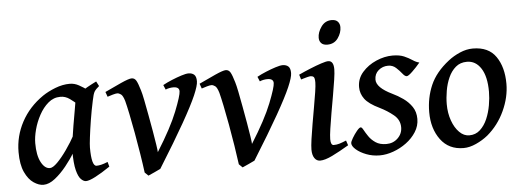

<svg xmlns="http://www.w3.org/2000/svg" viewBox="-44 -720 2324 856"><g transform="rotate(-5 1117.5 -292.0)"><path d="M418.5 -37.1Q380.4 -11.2 352.1 3.4Q323.7 18.1 309.6 18.1Q298.8 18.1 287.4 6.8Q275.9 -4.4 268.1 -34.4Q260.3 -64.5 260.3 -122.1Q260.3 -134.8 264.6 -165.8Q269 -196.8 275.1 -233.4Q281.2 -270 286.9 -301.3Q292.5 -332.5 294.4 -345.7Q297.4 -359.4 313.5 -372.8Q329.6 -386.2 351.3 -398.4Q373 -410.6 393.1 -420.4L404.3 -398.9Q389.2 -386.7 382.8 -376.5Q376.5 -366.2 370.6 -335.9Q361.3 -293 354.5 -250.2Q347.7 -207.5 343.8 -175Q339.8 -142.6 339.8 -129.4Q339.8 -45.9 362.3 -45.9Q371.1 -45.9 383.1 -48.6Q395 -51.3 412.6 -58.6ZM377 -375.5Q364.3 -366.7 356.4 -350.8Q348.6 -335 342.5 -322Q336.4 -309.1 328.6 -309.1Q320.3 -309.1 305.2 -323.5Q290 -337.9 270 -352.3Q250 -366.7 227.5 -366.2Q197.3 -366.2 173.6 -345.9Q149.9 -325.7 133.1 -294.7Q116.2 -263.7 107.4 -230.2Q98.6 -196.8 98.6 -169.9Q98.6 -115.2 115 -84.5Q131.3 -53.7 154.3 -53.7Q167.5 -53.7 188 -74.2Q208.5 -94.7 231.4 -127.2Q254.4 -159.7 273.9 -195.8L263.2 -112.8Q247.1 -85.4 222.9 -55.2Q198.7 -24.9 171.6 -3.4Q144.5 18.1 119.1 18.1Q98.6 18.1 75.7 2.7Q52.7 -12.7 36.9 -46.6Q21 -80.6 21 -136.7Q21 -208 54.9 -271.2Q88.9 -334.5 151.9 -377.9Q176.3 -394.5 209.5 -407.5Q242.7 -420.4 274.4 -420.4Q295.9 -420.4 315.2 -409.7Q334.5 -398.9 350.3 -387.7Q366.2 -376.5 377 -375.5Z M840.8 -382.3Q840.8 -363.3 822.3 -320.3Q803.7 -277.3 760.7 -201.4Q717.8 -125.5 644 -7.3Q636.7 -3.4 617.2 5.4Q597.7 14.2 588.9 18.1L573.2 2.9Q568.4 -34.7 560.8 -82Q553.2 -129.4 544.7 -176.8Q536.1 -224.1 528.1 -262.9Q520 -301.8 514.6 -322.3Q507.3 -346.7 498.5 -353Q489.7 -359.4 481.9 -359.4Q475.6 -359.4 461.7 -355.5Q447.8 -351.6 438 -348.1L430.2 -370.1Q467.8 -388.2 503.7 -404.3Q539.6 -420.4 551.8 -420.4Q564.9 -420.4 572.3 -407.7Q579.6 -395 588.9 -363.3Q593.3 -349.6 599.4 -319.1Q605.5 -288.6 612.3 -251.2Q619.1 -213.9 625.5 -177.7Q631.8 -141.6 635.7 -115.5Q639.6 -89.4 639.6 -82.5Q704.6 -186 732.2 -255.9Q759.8 -325.7 759.8 -344.7Q759.8 -364.3 732.9 -364.3Q725.6 -364.3 716.8 -362.8Q708 -361.3 698.7 -357.4L689.9 -378.4Q707.5 -388.2 730.5 -397.7Q753.4 -407.2 774.2 -413.8Q794.9 -420.4 806.2 -420.4Q821.8 -420.4 831.3 -412.1Q840.8 -403.8 840.8 -382.3Z M1262.2 -382.3Q1262.2 -363.3 1243.7 -320.3Q1225.1 -277.3 1182.1 -201.4Q1139.2 -125.5 1065.4 -7.3Q1058.1 -3.4 1038.6 5.4Q1019 14.2 1010.3 18.1L994.6 2.9Q989.7 -34.7 982.2 -82Q974.6 -129.4 966.1 -176.8Q957.5 -224.1 949.5 -262.9Q941.4 -301.8 936 -322.3Q928.7 -346.7 919.9 -353Q911.1 -359.4 903.3 -359.4Q897 -359.4 883.1 -355.5Q869.1 -351.6 859.4 -348.1L851.6 -370.1Q889.2 -388.2 925 -404.3Q960.9 -420.4 973.1 -420.4Q986.3 -420.4 993.7 -407.7Q1001 -395 1010.3 -363.3Q1014.6 -349.6 1020.8 -319.1Q1026.9 -288.6 1033.7 -251.2Q1040.5 -213.9 1046.9 -177.7Q1053.2 -141.6 1057.1 -115.5Q1061 -89.4 1061 -82.5Q1126 -186 1153.6 -255.9Q1181.2 -325.7 1181.2 -344.7Q1181.2 -364.3 1154.3 -364.3Q1147 -364.3 1138.2 -362.8Q1129.4 -361.3 1120.1 -357.4L1111.3 -378.4Q1128.9 -388.2 1151.9 -397.7Q1174.8 -407.2 1195.6 -413.8Q1216.3 -420.4 1227.5 -420.4Q1243.2 -420.4 1252.7 -412.1Q1262.2 -403.8 1262.2 -382.3Z M1499 -566.9Q1499 -541.5 1482.2 -517.8Q1465.3 -494.1 1434.6 -494.1Q1416.5 -494.1 1407.5 -503.4Q1398.4 -512.7 1398.4 -527.8Q1398.4 -552.2 1415.8 -576.9Q1433.1 -601.6 1462.9 -601.6Q1481 -601.6 1490 -591.8Q1499 -582 1499 -566.9ZM1487.3 -39.1Q1445.3 -14.2 1412.1 2Q1378.9 18.1 1357.4 18.1Q1341.8 18.1 1332.3 4.2Q1322.8 -9.8 1322.8 -33.7Q1322.8 -49.8 1327.1 -80.6Q1331.5 -111.3 1337.9 -148.7Q1344.2 -186 1350.8 -222.7Q1357.4 -259.3 1361.8 -288.3Q1366.2 -317.4 1366.2 -330.6Q1366.2 -351.1 1361.1 -355.7Q1356 -360.4 1347.7 -360.4Q1342.8 -360.4 1332.3 -357.7Q1321.8 -355 1313 -352.3Q1304.2 -349.6 1304.2 -349.6L1297.4 -371.6Q1322.3 -383.3 1349.9 -394.5Q1377.4 -405.8 1399.7 -413.1Q1421.9 -420.4 1431.2 -420.4Q1455.6 -420.4 1455.6 -382.3Q1455.6 -366.7 1450.9 -335.4Q1446.3 -304.2 1439.5 -265.9Q1432.6 -227.5 1426 -189.2Q1419.4 -150.9 1414.8 -119.6Q1410.2 -88.4 1410.2 -72.8Q1410.2 -45.9 1423.8 -45.9Q1437 -45.9 1449.2 -49.6Q1461.4 -53.2 1480 -61Z M1835.9 -378.9Q1819.3 -358.9 1800.8 -341.1Q1782.2 -323.2 1774.9 -323.2Q1766.6 -323.2 1756.1 -336.7Q1745.6 -350.1 1731 -363.5Q1716.3 -377 1695.8 -377Q1670.9 -377 1652.6 -361.3Q1634.3 -345.7 1634.3 -319.8Q1634.3 -284.2 1703.1 -251Q1728 -239.3 1751.2 -222.9Q1774.4 -206.5 1789.8 -183.8Q1805.2 -161.1 1805.2 -129.4Q1805.2 -98.1 1788.1 -71.3Q1771 -44.4 1743.9 -24.4Q1716.8 -4.4 1685.3 6.8Q1653.8 18.1 1624.5 18.1Q1592.3 18.1 1564.5 7.3Q1536.6 -3.4 1519.3 -18.6Q1502 -33.7 1502 -46.9Q1502 -53.7 1511.5 -69.8Q1521 -85.9 1532.5 -99.9Q1543.9 -113.8 1550.3 -113.8Q1555.2 -113.8 1562 -101.1Q1568.8 -88.4 1580.1 -71.8Q1591.3 -55.2 1610.1 -42.5Q1628.9 -29.8 1658.2 -29.8Q1688.5 -29.8 1709.2 -49.8Q1730 -69.8 1730 -98.6Q1730 -131.8 1702.9 -154.1Q1675.8 -176.3 1642.1 -192.9Q1594.2 -215.8 1576.4 -240Q1558.6 -264.2 1558.6 -293Q1558.6 -331.1 1583.7 -359.6Q1608.9 -388.2 1646 -404.3Q1683.1 -420.4 1719.2 -420.4Q1750.5 -420.4 1770.8 -411.6Q1791 -402.8 1806.2 -392.6Q1821.3 -382.3 1835.9 -378.9Z M2214.4 -251Q2214.4 -190.9 2186.5 -130.4Q2158.7 -69.8 2108.9 -27.8Q2085.4 -8.8 2055.9 4.6Q2026.4 18.1 1999.5 18.1Q1933.6 18.1 1897 -31.2Q1860.4 -80.6 1860.4 -154.3Q1860.4 -218.8 1884.5 -274.7Q1908.7 -330.6 1968.3 -377Q1991.2 -395 2020.5 -407.7Q2049.8 -420.4 2078.6 -420.4Q2148.9 -420.4 2181.6 -372.8Q2214.4 -325.2 2214.4 -251ZM2133.8 -222.2Q2133.8 -290.5 2110.1 -327.1Q2086.4 -363.8 2047.4 -363.8Q2017.1 -363.8 1996.8 -346.4Q1976.6 -329.1 1964.4 -301.8Q1952.1 -274.4 1946.8 -242.9Q1941.4 -211.4 1941.4 -183.1Q1941.4 -143.1 1953.4 -109.6Q1965.3 -76.2 1985.4 -56.2Q2005.4 -36.1 2029.8 -36.1Q2058.1 -36.1 2078.1 -54.4Q2098.1 -72.8 2110.4 -101.3Q2122.6 -129.9 2128.2 -162.1Q2133.8 -194.3 2133.8 -222.2Z"/></g></svg>

Font: Dai Banna SIL
Style: Italic
Weight: 400
Italic angle: -11°
Designer: Victor Gaultney
Foundry: SIL International
Version: Version 4.000